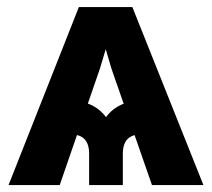

<svg xmlns="http://www.w3.org/2000/svg" viewBox="-20 -536 614 556"><path d="M302.6 -337.7 250.4 -515.6H363.3L569.1 0H420.1ZM238.1 -90.6Q238.1 -110.7 231.7 -123.2Q225.3 -135.6 212.9 -141.5Q200.6 -147.3 181.4 -147.7V-245.7Q213.2 -245.7 240.9 -233.5Q268.7 -221.3 286.9 -196.9Q305.2 -221.3 332.9 -233.5Q360.6 -245.7 392.4 -245.7V-147.7Q373.2 -147.3 360.9 -141.5Q348.5 -135.6 342.1 -123.2Q335.7 -110.7 335.7 -90.6V0H238.1ZM208.4 -515.6H322.7L269.5 -337.7L152.9 0H4.7Z"/></svg>

Font: Intratopia Thin
Style: Regular
Weight: 100
Designer: Rasmus Andersson
Foundry: rsms
Version: Version 3.000;Glyphs 3.2.3 (3260)